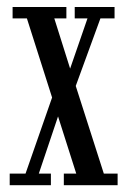

<svg xmlns="http://www.w3.org/2000/svg" viewBox="-20 -544 372 564"><path d="M8.5 0V-34H55L133 -257.5L59 -490H17V-523.5H175V-490H139.5L186 -342.5L237 -490H199.5V-523.5H316.5V-490H275L202.5 -291.5L285 -34H325.5V0H167.5V-34H204L150.5 -202L94 -34H129.5V0Z"/></svg>

Font: Imbue 10pt
Style: Regular
Weight: 400
Designer: Tyler Finck
Foundry: Etcetera Type Company
Version: Version 1.102; ttfautohint (v1.8.3)